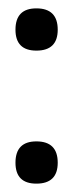

<svg xmlns="http://www.w3.org/2000/svg" viewBox="-20 -474 174 459"><path d="M67 -35Q17 -35 17 -85Q17 -136 67 -136Q118 -136 118 -85Q118 -35 67 -35ZM67 -353Q17 -353 17 -403Q17 -454 67 -454Q118 -454 118 -403Q118 -353 67 -353Z"/></svg>

Font: Bricolage Grotesque 10pt Condensed Light
Style: Regular
Weight: 300
Width: 3
Designer: Mathieu Triay
Foundry: Atelier Triay
Version: Version 1.000; ttfautohint (v1.8.4.7-5d5b);gftools[0.9.32]